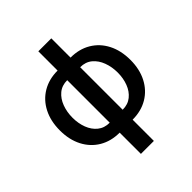

<svg xmlns="http://www.w3.org/2000/svg" viewBox="-251 -879 1233 1233"><g transform="rotate(-45 366.0 -262.0)"><path d="M307.1 11.2Q229 11.2 169.9 -23.9Q110.8 -59.1 78.1 -122.6Q45.4 -186 45.4 -270Q45.4 -355 78.1 -418.7Q110.8 -482.4 169.9 -517.6Q229 -552.7 307.1 -552.7H424.8Q502.9 -552.7 562 -517.6Q621.1 -482.4 653.8 -418.7Q686.5 -355 686.5 -270Q686.5 -186 653.8 -122.6Q621.1 -59.1 562 -23.9Q502.9 11.2 424.8 11.2ZM307.1 -79.1H424.8Q473.1 -79.1 505.6 -105.5Q538.1 -131.8 554.7 -175.3Q571.3 -218.8 571.3 -270.5Q571.3 -322.3 554.7 -366.7Q538.1 -411.1 505.6 -438.2Q473.1 -465.3 424.8 -465.3H307.1Q258.8 -465.3 226.3 -438.2Q193.8 -411.1 177.2 -366.7Q160.6 -322.3 160.6 -270.5Q160.6 -218.8 177.2 -175.3Q193.8 -131.8 226.3 -105.5Q258.8 -79.1 307.1 -79.1ZM307.1 204.1V-727.5H424.8V204.1Z"/></g></svg>

Font: Inter Cardless
Style: Medium
Weight: 500
Designer: Rasmus Andersson
Foundry: rsms
Version: Version 4.001;git-9221beed3